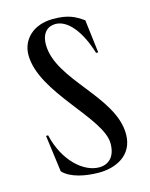

<svg xmlns="http://www.w3.org/2000/svg" viewBox="-111 -787 685 874"><g transform="rotate(-15 231.5 -350.0)"><path d="M247 15C323 15 410 -21 410 -123C410 -302 163 -442 163 -610C163 -664 191 -690 229 -690C286 -690 341 -624 374 -515H384L365 -671C326 -698 296 -715 224 -715C129 -715 74 -656 74 -585C74 -406 331 -222 331 -100C331 -37 298 -8 253 -8C181 -8 95 -82 66 -209H56L79 -36C113 1 183 15 247 15Z"/></g></svg>

Font: Sprat Condesed
Style: Regular
Weight: 400
Width: 3
Designer: Ethan Nakache
Foundry: Collletttivo
Version: Version 2.000;Glyphs 3.2 (3217)